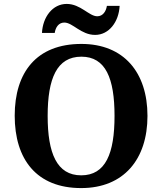

<svg xmlns="http://www.w3.org/2000/svg" viewBox="-20 -949 827 979"><path d="M465 -771C536 -771 586 -838 590 -919H525C521 -892 505 -866 476 -866C434 -866 391 -929 320 -929C248 -929 198 -862 194 -781H259C263 -808 278 -834 308 -834C351 -834 393 -771 465 -771ZM394 10C611 10 732 -137 732 -358C732 -580 611 -725 395 -725C166 -725 55 -580 55 -359C55 -137 166 10 394 10ZM394 -55C270 -55 223 -167 223 -358C223 -549 270 -660 395 -660C519 -660 564 -549 564 -358C564 -167 519 -55 394 -55Z"/></svg>

Font: Noto Serif Telugu
Style: Bold
Weight: 700
Designer: Jelle Bosma - Monotype Design Team
Foundry: Monotype Imaging Inc.
Version: Version 2.005